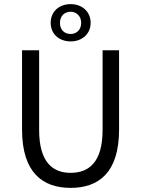

<svg xmlns="http://www.w3.org/2000/svg" viewBox="-20 -900 685 932"><path d="M323 12C457 12 558 -60 558 -271V-656H478V-269C478 -111 410 -61 323 -61C237 -61 170 -111 170 -269V-656H87V-271C87 -60 189 12 323 12ZM323 -699C378 -699 420 -735 420 -789C420 -844 378 -880 323 -880C267 -880 226 -844 226 -789C226 -735 267 -699 323 -699ZM323 -735C294 -735 271 -754 271 -789C271 -823 294 -843 323 -843C350 -843 374 -823 374 -789C374 -754 350 -735 323 -735Z"/></svg>

Font: Giro Sans Regular
Style: Regular
Weight: 400
Designer: Paul D. Hunt
Foundry: Adobe Systems Incorporated
Version: Version 1.000;PS 1.0;hotconv 1.0.88;makeotf.lib2.5.647800